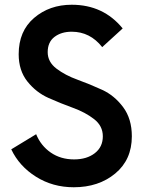

<svg xmlns="http://www.w3.org/2000/svg" viewBox="-20 -780 608 810"><path d="M291.2 10Q202.5 10 131.9 -34.4Q61.2 -78.8 27.5 -150L132.5 -213.8Q152.5 -165 194.4 -136.2Q236.2 -107.5 292.5 -107.5Q346.2 -107.5 380 -133.8Q413.8 -160 413.8 -205Q413.8 -248.8 376.9 -277.5Q340 -306.2 288.1 -325Q236.2 -343.8 184.4 -366.9Q132.5 -390 95.6 -436.2Q58.8 -482.5 58.8 -551.2Q58.8 -648.8 123.8 -704.4Q188.8 -760 282.5 -760Q416.2 -760 497.5 -660L411.2 -581.2Q360 -646.2 282.5 -646.2Q238.8 -646.2 210 -624.4Q181.2 -602.5 181.2 -560Q181.2 -518.8 218.1 -490.6Q255 -462.5 306.9 -443.8Q358.8 -425 410.6 -401.2Q462.5 -377.5 499.4 -328.1Q536.2 -278.8 536.2 -205Q536.2 -106.2 466.2 -48.1Q396.2 10 291.2 10Z"/></svg>

Font: Now Alt Medium
Style: Regular
Weight: 500
Designer: Alfredo Marco Pradil
Foundry: Alfredo Marco Pradil
Version: Version 1.002;PS 001.002;hotconv 1.0.88;makeotf.lib2.5.64775